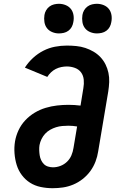

<svg xmlns="http://www.w3.org/2000/svg" viewBox="-20 -983 640 1011"><path d="M257 8Q225 8 194 1.5Q163 -5 138 -21Q113 -37 95 -61Q77 -85 68 -114Q59 -143 56.5 -175Q54 -207 59 -238Q64 -268 77.5 -297Q91 -326 113 -349.5Q135 -373 162.5 -389.5Q190 -406 220 -415Q250 -424 280.5 -427.5Q311 -431 340 -431Q356 -431 372 -430Q388 -429 404 -427L419 -519Q423 -541 421 -563Q419 -585 407 -601.5Q395 -618 374.5 -625.5Q354 -633 332 -633Q318 -633 303 -630Q288 -627 274 -620Q260 -613 248.5 -602Q237 -591 229 -578L111 -627Q129 -655 154 -678Q179 -701 208.5 -716Q238 -731 269.5 -737Q301 -743 332 -743Q357 -743 382 -740.5Q407 -738 429.5 -730.5Q452 -723 472.5 -711Q493 -699 509 -682Q525 -665 535.5 -644Q546 -623 551 -599.5Q556 -576 555 -551Q554 -526 550 -501L497 -186Q493 -159 483 -132.5Q473 -106 456 -82.5Q439 -59 415.5 -40.5Q392 -22 365.5 -11Q339 0 312 4Q285 8 257 8ZM259 -102Q279 -102 298.5 -109.5Q318 -117 333 -131.5Q348 -146 356 -165Q364 -184 367 -204L386 -317Q375 -319 363 -320Q351 -321 340 -321Q324 -321 307.5 -319.5Q291 -318 275 -313Q259 -308 244 -299.5Q229 -291 217.5 -278.5Q206 -266 198.5 -250.5Q191 -235 188 -219Q186 -206 186.5 -192Q187 -178 189 -165Q191 -152 196.5 -140Q202 -128 211 -119Q220 -110 233 -106Q246 -102 259 -102ZM490 -807Q472 -807 455 -814Q438 -821 427.5 -834.5Q417 -848 414 -866.5Q411 -885 414 -904Q416 -917 423 -929Q430 -941 441 -949Q452 -957 465 -960Q478 -963 490 -963Q509 -963 526 -956Q543 -949 553.5 -935.5Q564 -922 567 -903.5Q570 -885 566 -866Q564 -853 557.5 -841Q551 -829 540 -821Q529 -813 516 -810Q503 -807 490 -807ZM290 -807Q272 -807 255 -814Q238 -821 227.5 -834.5Q217 -848 214 -866.5Q211 -885 214 -904Q216 -917 223 -929Q230 -941 241 -949Q252 -957 265 -960Q278 -963 290 -963Q309 -963 326 -956Q343 -949 353.5 -935.5Q364 -922 367 -903.5Q370 -885 366 -866Q364 -853 357.5 -841Q351 -829 340 -821Q329 -813 316 -810Q303 -807 290 -807Z"/></svg>

Font: Iosevka Curly Slab XBdEx
Style: Italic
Weight: 800
Width: 7
Italic angle: -9°
Monospace: yes
Designer: Belleve Invis
Foundry: Belleve Invis
Version: Version 11.1.0; ttfautohint (v1.8.3)